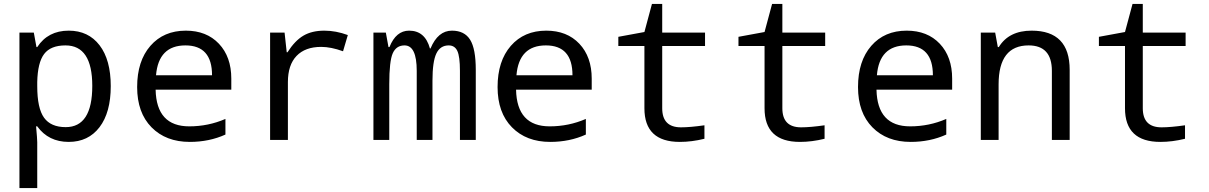

<svg xmlns="http://www.w3.org/2000/svg" viewBox="-20 -699 6041 959"><path d="M166 -67.9H160.2Q166 -4.9 166 11.2V240.2H77.1V-536.1H148.9L162.1 -463.9H166Q219.7 -545.9 323.2 -545.9Q421.4 -545.9 477.3 -472.9Q533.2 -399.9 533.2 -269Q533.2 -137.2 477.1 -63.7Q420.9 9.8 323.2 9.8Q222.2 9.8 166 -67.9ZM166 -289.1V-269Q166 -158.2 200 -111.1Q233.9 -64 308.1 -64Q440.9 -64 440.9 -270Q440.9 -472.2 307.1 -472.2Q232.9 -472.2 200.4 -429.2Q168 -386.2 166 -289.1Z M1135.3 -251H757.3Q761.2 -67.9 925.3 -67.9Q1020.5 -67.9 1106 -105V-26.9Q1024.9 9.8 928.2 9.8Q808.6 9.8 736.8 -63.2Q665 -136.2 665 -264.2Q665 -394 731.2 -470Q797.4 -545.9 908.2 -545.9Q1011.7 -545.9 1073.5 -480.5Q1135.3 -415 1135.3 -306.2ZM759.3 -323.2H1039.1Q1039.1 -472.2 906.2 -472.2Q772 -472.2 759.3 -323.2Z M1717.3 -523.9 1693.4 -442.9Q1633.3 -464.8 1584 -464.8Q1504.4 -464.8 1461.2 -419.7Q1418 -374.5 1418 -289.1V0H1329.1V-536.1H1401.4L1412.1 -438H1416Q1453.1 -496.1 1495.6 -521Q1538.1 -545.9 1600.1 -545.9Q1657.7 -545.9 1717.3 -523.9Z M2277.3 0V-345.2Q2277.3 -416.5 2264.4 -444.3Q2251.5 -472.2 2221.2 -472.2Q2178.7 -472.2 2159.4 -431.6Q2140.1 -391.1 2140.1 -295.9V0H2061.5V-345.2Q2061.5 -472.2 2000.5 -472.2Q1959.5 -472.2 1941.9 -433.3Q1924.3 -394.5 1924.3 -277.8V0H1845.2V-536.1H1907.2L1920.4 -463.9H1925.3Q1958 -545.9 2023.4 -545.9Q2103 -545.9 2127.4 -457H2130.4Q2167.5 -545.9 2237.3 -545.9Q2299.8 -545.9 2328.1 -500.7Q2356.4 -455.6 2356.4 -350.1V0Z M2935.5 -251H2557.6Q2561.5 -67.9 2725.6 -67.9Q2820.8 -67.9 2906.2 -105V-26.9Q2825.2 9.8 2728.5 9.8Q2608.9 9.8 2537.1 -63.2Q2465.3 -136.2 2465.3 -264.2Q2465.3 -394 2531.5 -470Q2597.7 -545.9 2708.5 -545.9Q2812 -545.9 2873.8 -480.5Q2935.5 -415 2935.5 -306.2ZM2559.6 -323.2H2839.4Q2839.4 -472.2 2706.5 -472.2Q2572.3 -472.2 2559.6 -323.2Z M3498.5 -73.2V-5.9Q3435.1 9.8 3375.5 9.8Q3198.7 9.8 3198.7 -158.2V-469.2H3068.4V-515.1L3198.7 -539.1L3236.3 -679.2H3287.6V-536.1H3501.5V-469.2H3287.6V-158.2Q3287.6 -63 3381.3 -63Q3426.8 -63 3498.5 -73.2Z M4098.6 -73.2V-5.9Q4035.2 9.8 3975.6 9.8Q3798.8 9.8 3798.8 -158.2V-469.2H3668.5V-515.1L3798.8 -539.1L3836.4 -679.2H3887.7V-536.1H4101.6V-469.2H3887.7V-158.2Q3887.7 -63 3981.4 -63Q4026.9 -63 4098.6 -73.2Z M4735.8 -251H4357.9Q4361.8 -67.9 4525.9 -67.9Q4621.1 -67.9 4706.5 -105V-26.9Q4625.5 9.8 4528.8 9.8Q4409.2 9.8 4337.4 -63.2Q4265.6 -136.2 4265.6 -264.2Q4265.6 -394 4331.8 -470Q4397.9 -545.9 4508.8 -545.9Q4612.3 -545.9 4674.1 -480.5Q4735.8 -415 4735.8 -306.2ZM4359.9 -323.2H4639.6Q4639.6 -472.2 4506.8 -472.2Q4372.6 -472.2 4359.9 -323.2Z M5233.9 0V-345.2Q5233.9 -472.2 5117.7 -472.2Q4967.8 -472.2 4967.8 -277.8V0H4878.9V-536.1H4950.7L4963.9 -463.9H4968.8Q5019 -545.9 5132.8 -545.9Q5322.8 -545.9 5322.8 -350.1V0Z M5898.9 -73.2V-5.9Q5835.4 9.8 5775.9 9.8Q5599.1 9.8 5599.1 -158.2V-469.2H5468.8V-515.1L5599.1 -539.1L5636.7 -679.2H5688V-536.1H5901.9V-469.2H5688V-158.2Q5688 -63 5781.7 -63Q5827.1 -63 5898.9 -73.2Z"/></svg>

Font: Apple Sans Adjectives
Style: Regular
Weight: 400
Monospace: yes
Foundry: Apple Sans Adjectives
Version: Version 0.01